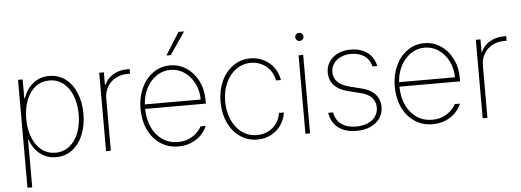

<svg xmlns="http://www.w3.org/2000/svg" viewBox="-57 -926 3511 1293"><g transform="rotate(-5 1698.5 -279.5)"><path d="M80.1 -530.3H111.3V-403.3H115.2Q136.7 -464.4 182.1 -501.2Q227.5 -538.1 291 -538.1Q353.5 -538.1 400.6 -502.7Q447.8 -467.3 473.4 -405Q499 -342.8 499 -263.7Q499 -185.1 473.1 -122.6Q447.3 -60.1 400.1 -24.7Q353 10.7 291 10.7Q227.5 10.7 181.6 -26.1Q135.7 -63 115.2 -125H112.3V199.2H80.1ZM289.1 -19.5Q342.8 -19.5 383.3 -51.3Q423.8 -83 445.3 -138.7Q466.8 -194.3 466.8 -263.7Q466.8 -333.5 445.3 -388.9Q423.8 -444.3 383.5 -476.1Q343.3 -507.8 289.1 -507.8Q234.9 -507.8 194.8 -476.3Q154.8 -444.8 133.5 -389.2Q112.3 -333.5 112.3 -263.7Q112.3 -193.8 133.8 -138.2Q155.3 -82.5 195.3 -51Q235.4 -19.5 289.1 -19.5Z M628.9 -530.3H660.2V-446.3H664.1Q681.6 -487.8 723.6 -512.5Q765.6 -537.1 819.3 -537.1H835V-505.9H818.4Q772.9 -505.9 737.1 -486.3Q701.2 -466.8 681.2 -431.9Q661.1 -397 661.1 -352.5V0H628.9Z M884.8 -263.7Q884.8 -341.3 913.8 -404.1Q942.9 -466.8 993.7 -502.4Q1044.4 -538.1 1107.4 -538.1Q1167.5 -538.1 1217.5 -505.4Q1267.6 -472.7 1296.9 -414.8Q1326.2 -356.9 1326.2 -285.2V-260.7H916Q916.5 -192.9 940.9 -137.9Q965.3 -83 1011 -51.3Q1056.6 -19.5 1118.2 -19.5Q1160.6 -19.5 1193.1 -34.4Q1225.6 -49.3 1246.1 -70.1Q1266.6 -90.8 1277.3 -111.3H1311.5Q1300.3 -80.6 1273.9 -52.7Q1247.6 -24.9 1207.5 -7.1Q1167.5 10.7 1118.2 10.7Q1048.8 10.7 995.8 -24.9Q942.9 -60.5 913.8 -123Q884.8 -185.5 884.8 -263.7ZM1293.9 -291Q1293.9 -350.6 1269 -400.4Q1244.1 -450.2 1201.4 -479Q1158.7 -507.8 1107.4 -507.8Q1056.6 -507.8 1014.4 -479.5Q972.2 -451.2 946 -401.6Q919.9 -352.1 916.5 -291ZM1184.6 -757.8H1222.7L1119.1 -606.4H1089.8Z M1425.8 -263.7Q1425.8 -340.8 1454.6 -403.6Q1483.4 -466.3 1534.7 -502.2Q1585.9 -538.1 1650.4 -538.1Q1698.7 -538.1 1740 -517.6Q1781.2 -497.1 1808.6 -460Q1835.9 -422.9 1843.8 -375H1810.5Q1803.7 -413.6 1781.5 -443.8Q1759.3 -474.1 1725.3 -491Q1691.4 -507.8 1651.4 -507.8Q1596.2 -507.8 1552 -476.3Q1507.8 -444.8 1482.4 -389.2Q1457 -333.5 1457 -263.7Q1457 -195.3 1481.7 -139.4Q1506.3 -83.5 1550.5 -51.5Q1594.7 -19.5 1651.4 -19.5Q1691.9 -19.5 1726.1 -36.1Q1760.3 -52.7 1782.7 -83.5Q1805.2 -114.3 1811.5 -155.3H1844.7Q1836.9 -106 1810.1 -68.4Q1783.2 -30.8 1741.9 -10Q1700.7 10.7 1651.4 10.7Q1585.9 10.7 1534.7 -24.9Q1483.4 -60.5 1454.6 -123Q1425.8 -185.5 1425.8 -263.7Z M1976.6 -530.3H2007.8V0H1976.6ZM1964.8 -653.3Q1964.8 -664.6 1973.1 -672.6Q1981.4 -680.7 1992.2 -680.7Q2003.9 -680.7 2012.2 -672.6Q2020.5 -664.6 2020.5 -653.3Q2020.5 -641.6 2012.2 -633.8Q2003.9 -626 1992.2 -626Q1981 -626 1972.9 -633.8Q1964.8 -641.6 1964.8 -653.3Z M2331.1 -508.8Q2291 -508.8 2259.8 -494.6Q2228.5 -480.5 2210.9 -455.1Q2193.4 -429.7 2193.4 -397.5Q2193.4 -358.4 2220 -331.3Q2246.6 -304.2 2298.8 -291L2380.9 -270.5Q2440.9 -255.9 2471.9 -220.9Q2502.9 -186 2502.9 -135.7Q2502.9 -92.8 2480.5 -59.6Q2458 -26.4 2416.7 -7.8Q2375.5 10.7 2321.3 10.7Q2245.6 10.7 2198.7 -25.1Q2151.9 -61 2141.6 -127H2174.8Q2184.1 -74.2 2221.9 -46.4Q2259.8 -18.6 2321.3 -18.6Q2365.7 -18.6 2399.7 -33Q2433.6 -47.4 2452.1 -73.7Q2470.7 -100.1 2470.7 -134.8Q2470.7 -174.3 2445.8 -201.4Q2420.9 -228.5 2371.1 -240.2L2289.1 -260.7Q2226.6 -275.9 2194.3 -310.8Q2162.1 -345.7 2162.1 -396.5Q2162.1 -437.5 2183.1 -469.7Q2204.1 -502 2241.9 -520Q2279.8 -538.1 2328.1 -538.1Q2374.5 -538.1 2410.6 -522.5Q2446.8 -506.8 2469 -478.3Q2491.2 -449.7 2498 -412.1H2465.8Q2456.1 -457 2420.7 -482.7Q2385.3 -508.3 2331.1 -508.8Z M2603.5 -263.7Q2603.5 -341.3 2632.6 -404.1Q2661.6 -466.8 2712.4 -502.4Q2763.2 -538.1 2826.2 -538.1Q2886.2 -538.1 2936.3 -505.4Q2986.3 -472.7 3015.6 -414.8Q3044.9 -356.9 3044.9 -285.2V-260.7H2634.8Q2635.3 -192.9 2659.7 -137.9Q2684.1 -83 2729.7 -51.3Q2775.4 -19.5 2836.9 -19.5Q2879.4 -19.5 2911.9 -34.4Q2944.3 -49.3 2964.8 -70.1Q2985.4 -90.8 2996.1 -111.3H3030.3Q3019 -80.6 2992.7 -52.7Q2966.3 -24.9 2926.3 -7.1Q2886.2 10.7 2836.9 10.7Q2767.6 10.7 2714.6 -24.9Q2661.6 -60.5 2632.6 -123Q2603.5 -185.5 2603.5 -263.7ZM3012.7 -291Q3012.7 -350.6 2987.8 -400.4Q2962.9 -450.2 2920.2 -479Q2877.4 -507.8 2826.2 -507.8Q2775.4 -507.8 2733.2 -479.5Q2690.9 -451.2 2664.8 -401.6Q2638.7 -352.1 2635.3 -291Z M3174.8 -530.3H3206.1V-446.3H3210Q3227.5 -487.8 3269.5 -512.5Q3311.5 -537.1 3365.2 -537.1H3380.9V-505.9H3364.3Q3318.8 -505.9 3283 -486.3Q3247.1 -466.8 3227.1 -431.9Q3207 -397 3207 -352.5V0H3174.8Z"/></g></svg>

Font: Pretendard Std Thin
Style: Regular
Weight: 100
Designer: Base glyphs from Inter by Rasmus Andersson; Hangeul glyphs from Noto Sans CJK(Source Han Sans) by Jang Soo-young and Kan
Foundry: Kil Hyung-jin
Version: Version 1.309